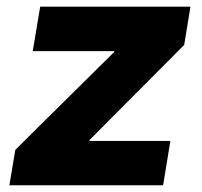

<svg xmlns="http://www.w3.org/2000/svg" viewBox="-20 -549 599 569"><path d="M7.8 0 25.4 -105 318.4 -395 318.8 -397.5H77.1L99.1 -529.3H544.4L525.9 -416L245.1 -133.8L244.6 -131.3H484.9L463.4 0Z"/></svg>

Font: Inter 24pt ExtraBold
Style: Italic
Weight: 800
Italic angle: -9.3988°
Designer: Rasmus Andersson
Foundry: rsms
Version: Version 4.001;git-66647c0bb